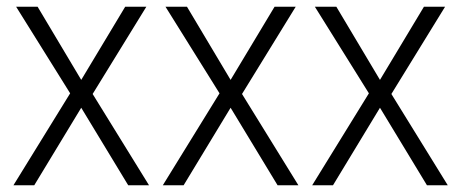

<svg xmlns="http://www.w3.org/2000/svg" viewBox="-20 -552 1375 572"><path d="M189 -274 28 -532H92L222 -314L353 -532H416L256 -272L424 0H362L222 -231L82 0H20Z M634 -274 473 -532H537L667 -314L798 -532H861L701 -272L869 0H807L667 -231L527 0H465Z M1079 -274 918 -532H982L1112 -314L1243 -532H1306L1146 -272L1314 0H1252L1112 -231L972 0H910Z"/></svg>

Font: Noto Sans Lao SemiCondensed Light
Style: Regular
Weight: 300
Width: 4
Designer: Monotype Design Team
Foundry: Monotype Imaging Inc.
Version: Version 2.003; ttfautohint (v1.8.4.7-5d5b)